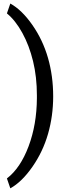

<svg xmlns="http://www.w3.org/2000/svg" viewBox="-20 -822 388 1072"><path d="M276.9 -283.7Q276.9 -174.8 248.3 -75Q219.7 24.9 160.9 109.4Q102.1 193.8 37.6 229.5L18.6 174.3Q93.8 116.7 139.4 -4.6Q185.1 -126 186 -273.9V-289.6Q186 -392.1 164.6 -480.2Q143.1 -568.4 104.7 -638.2Q66.4 -708 18.6 -747.1L37.6 -802.2Q102.1 -766.6 160.4 -683.1Q218.8 -599.6 247.8 -499Q276.9 -398.4 276.9 -283.7Z"/></svg>

Font: RobotoDraft
Style: Regular
Weight: 400
Version: Version 2.001101; 2014